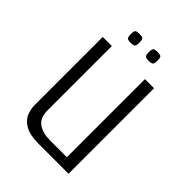

<svg xmlns="http://www.w3.org/2000/svg" viewBox="-175 -662 746 746"><g transform="rotate(45 198.0 -289.5)"><path d="M175.3 0Q123.6 0 97.8 -15.2Q71.9 -30.3 63.3 -52.6Q54.6 -74.8 54.6 -96.8V-470H104.6V-117.5Q104.6 -75.6 129.2 -58.2Q153.7 -40.8 195.3 -40.8H286.5V-470H336.5V0ZM245.5 -530.4Q228.7 -530.4 225.8 -536.5Q222.8 -542.6 222.8 -554.5Q222.8 -567.8 225.8 -573.5Q228.7 -579.3 245.5 -579.3Q264.2 -579.3 267.3 -573.5Q270.3 -567.8 270.3 -554.5Q270.3 -542.6 267.2 -536.5Q264 -530.4 245.5 -530.4ZM147.2 -530.4Q129.6 -530.4 126.7 -536.5Q123.8 -542.6 123.8 -554.5Q123.8 -567.8 126.7 -573.5Q129.6 -579.3 147.2 -579.3Q165.2 -579.3 168.2 -573.5Q171.2 -567.8 171.2 -554.5Q171.2 -542.6 168.1 -536.5Q164.9 -530.4 147.2 -530.4Z"/></g></svg>

Font: Smooch Sans Thin
Style: Regular
Weight: 100
Designer: Robert E. Leuschke
Foundry: Robert E. Leuschke
Version: Version 1.010